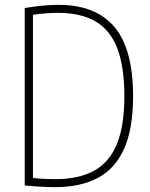

<svg xmlns="http://www.w3.org/2000/svg" viewBox="-20 -767 618 792"><path d="M207 5Q188 5 169.2 4.2Q150.5 3.5 129.2 2Q108 0.5 82 -2V-734Q103.5 -737.5 126.8 -740.5Q150 -743.5 173.8 -745.2Q197.5 -747 221 -747Q375 -747 452 -655.8Q529 -564.5 529 -370Q529 -236.5 492.2 -154Q455.5 -71.5 383.8 -33.2Q312 5 207 5ZM208 -28Q303.5 -28 366.8 -62Q430 -96 461.5 -171.2Q493 -246.5 493 -370Q493 -491 464 -567Q435 -643 374.2 -678.5Q313.5 -714 219 -714Q195 -714 168.8 -712Q142.5 -710 116 -706V-33Q141 -30 163 -29Q185 -28 208 -28Z"/></svg>

Font: Encode Sans Condensed Thin
Style: Regular
Weight: 100
Width: 3
Designer: Multiple Designers
Foundry: Impallari Type
Version: Version 3.002